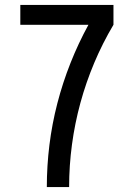

<svg xmlns="http://www.w3.org/2000/svg" viewBox="-20 -755 540 775"><path d="M169 0Q169 -85 179.5 -170Q190 -255 211.5 -338Q233 -421 264.5 -500.5Q296 -580 337 -655H62V-735H438V-655Q394 -581 360.5 -501.5Q327 -422 304.5 -339.5Q282 -257 270.5 -171.5Q259 -86 259 0Z"/></svg>

Font: Iosevka SS18 Medium
Style: Regular
Weight: 500
Monospace: yes
Designer: Belleve Invis
Foundry: Belleve Invis
Version: Version 25.1.1; ttfautohint (v1.8.4)